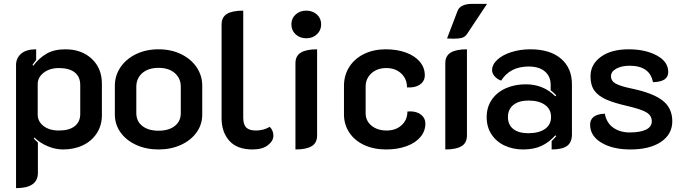

<svg xmlns="http://www.w3.org/2000/svg" viewBox="-20 -764 3533 993"><path d="M63 -428Q63 -463 89 -486Q115 -509 167 -509V-454Q154 -438 148 -428L152 -424Q183 -465 222 -487Q261 -509 318 -509Q402 -509 454.5 -460Q507 -411 507 -331V-169Q507 -116 481 -75.5Q455 -35 409.5 -13Q364 9 306 9Q266 9 226 -8Q186 -25 158 -53L155 -48Q161 -40 176 -27V130Q176 209 63 209ZM395 -175V-324Q395 -367 366.5 -389.5Q338 -412 285 -412Q237 -412 206 -388Q175 -364 175 -329V-171Q175 -136 205 -112.5Q235 -89 285 -89Q338 -89 366.5 -111.5Q395 -134 395 -175Z M574 -172V-320Q574 -373 603 -416Q632 -459 683.5 -484Q735 -509 800 -509Q865 -509 916.5 -484Q968 -459 997 -416Q1026 -373 1026 -320V-172Q1026 -120 996.5 -79Q967 -38 915.5 -14.5Q864 9 800 9Q736 9 684.5 -14.5Q633 -38 603.5 -79Q574 -120 574 -172ZM915 -179V-315Q915 -359 884 -386Q853 -413 800 -413Q747 -413 716 -386Q685 -359 685 -315V-179Q685 -137 716 -112.5Q747 -88 800 -88Q853 -88 884 -112.5Q915 -137 915 -179Z M1126 -152V-637Q1126 -675 1153.5 -692Q1181 -709 1238 -709V-156Q1238 -120 1253.5 -104.5Q1269 -89 1304 -89Q1343 -89 1375 -108Q1384 -100 1389 -87.5Q1394 -75 1394 -63Q1394 -35 1365.5 -13Q1337 9 1286 9Q1206 9 1166 -36Q1126 -81 1126 -152Z M1487 -638Q1487 -669 1509 -689Q1531 -709 1564 -709Q1597 -709 1619 -689Q1641 -669 1641 -638Q1641 -607 1619 -586.5Q1597 -566 1564 -566Q1531 -566 1509 -586.5Q1487 -607 1487 -638ZM1508 -437Q1508 -475 1536 -492Q1564 -509 1620 -509V-63Q1620 -25 1592 -8Q1564 9 1508 9Z M1759 -172V-320Q1759 -375 1786.5 -418Q1814 -461 1863 -485Q1912 -509 1975 -509Q2034 -509 2080 -492Q2126 -475 2151.5 -444.5Q2177 -414 2177 -375Q2177 -344 2151.5 -326.5Q2126 -309 2085 -312Q2085 -356 2055 -384Q2025 -412 1978 -412Q1931 -412 1901 -385Q1871 -358 1871 -315V-179Q1871 -139 1901.5 -114Q1932 -89 1980 -89Q2027 -89 2057 -116.5Q2087 -144 2087 -187L2101 -188Q2136 -188 2158 -170.5Q2180 -153 2180 -125Q2180 -86 2154.5 -55.5Q2129 -25 2082.5 -8Q2036 9 1977 9Q1913 9 1863.5 -14Q1814 -37 1786.5 -78.5Q1759 -120 1759 -172Z M2283 -437Q2283 -475 2311 -492Q2339 -509 2395 -509V-63Q2395 -25 2367 -8Q2339 9 2283 9ZM2347 -709Q2353 -725 2372 -734.5Q2391 -744 2422 -744H2499L2396 -589Q2387 -575 2372.5 -569.5Q2358 -564 2324 -564Q2304 -564 2292 -565Z M2497 -158Q2497 -210 2523.5 -248.5Q2550 -287 2596 -307.5Q2642 -328 2699 -328Q2790 -328 2852 -266L2857 -271Q2839 -289 2828 -297V-325Q2828 -369 2798 -394.5Q2768 -420 2714 -420Q2666 -420 2630 -401.5Q2594 -383 2572 -347Q2552 -354 2538.5 -369Q2525 -384 2525 -401Q2525 -430 2552 -455Q2579 -480 2624.5 -494.5Q2670 -509 2723 -509Q2825 -509 2881.5 -460.5Q2938 -412 2938 -328V-69Q2938 -28 2913 -9.5Q2888 9 2833 9V-34Q2851 -52 2857 -60L2852 -64Q2820 -28 2780.5 -9.5Q2741 9 2686 9Q2633 9 2590 -11Q2547 -31 2522 -69Q2497 -107 2497 -158ZM2830 -159Q2830 -199 2798.5 -221.5Q2767 -244 2713 -244Q2664 -244 2635.5 -221.5Q2607 -199 2607 -159Q2607 -118 2635 -96.5Q2663 -75 2712 -75Q2767 -75 2798.5 -97Q2830 -119 2830 -159Z M3032 -119Q3032 -173 3108 -176Q3117 -128 3152 -103.5Q3187 -79 3237 -79Q3291 -79 3321 -93.5Q3351 -108 3351 -137Q3351 -165 3325.5 -181.5Q3300 -198 3228 -215Q3157 -231 3116 -249Q3075 -267 3054.5 -295Q3034 -323 3034 -369Q3034 -431 3087.5 -470Q3141 -509 3231 -509Q3318 -509 3377 -477Q3436 -445 3436 -392Q3436 -366 3416.5 -353Q3397 -340 3357 -339Q3341 -424 3236 -424Q3195 -424 3167.5 -409Q3140 -394 3140 -370Q3140 -345 3164.5 -331.5Q3189 -318 3247 -306Q3357 -283 3407 -244Q3457 -205 3457 -137Q3457 -70 3399 -30.5Q3341 9 3240 9Q3149 9 3090.5 -26Q3032 -61 3032 -119Z"/></svg>

Font: K2D SemiBold
Style: Regular
Weight: 600
Designer: Katatrad Aksorn Co.,Ltd.
Foundry: Cadson Demak Co.,Ltd.
Version: Version 1.000; ttfautohint (v1.6)